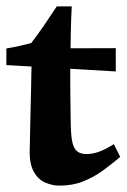

<svg xmlns="http://www.w3.org/2000/svg" viewBox="-25 -572 397 602"><path d="M200 -552Q198 -517 197 -470.5Q196 -424 195.5 -374.5Q195 -325 195.5 -280Q196 -235 196.5 -202Q197 -169 198 -156Q200 -119 211 -104Q222 -89 246 -89Q263 -89 282 -95Q301 -101 332 -120L352 -80Q327 -59 298.5 -38Q270 -17 236.5 -3.5Q203 10 162 10Q139 10 117 0.5Q95 -9 81.5 -32.5Q68 -56 68 -96Q68 -95 68.5 -114Q69 -133 69.5 -164.5Q70 -196 71 -231Q72 -266 72.5 -297Q73 -328 73.5 -347.5Q74 -367 74 -365Q73 -376 61.5 -384Q50 -392 35 -398Q20 -404 8 -409Q-4 -414 -5 -420Q19 -424 36 -428Q53 -432 73 -437Q95 -466 112.5 -491.5Q130 -517 153 -552Q162 -552 176 -552Q190 -552 200 -552ZM338 -421V-348L-5 -368V-420Z"/></svg>

Font: Alkalami
Style: Regular
Weight: 400
Designer: Becca Hirsbrunner Spalinger
Foundry: SIL International
Version: Version 2.000